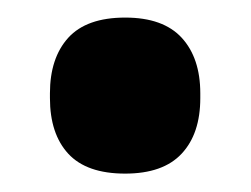

<svg xmlns="http://www.w3.org/2000/svg" viewBox="-20 -179 278 213"><path d="M118.8 13.6Q76.1 13.6 55.7 -8.5Q35.4 -30.6 35.4 -70.2V-75.5Q35.4 -114.6 55.7 -137.1Q76.1 -159.5 118.9 -159.5Q161 -159.5 181.6 -137.1Q202.2 -114.6 202.2 -75.5V-70.2Q202.2 -30.6 181.5 -8.5Q160.9 13.6 118.8 13.6Z"/></svg>

Font: Anek Tamil Medium
Style: Regular
Weight: 500
Designer: Aadarsh Rajan (Tamil), Yesha Goshar (Latin)
Foundry: Ek Type
Version: Version 1.003